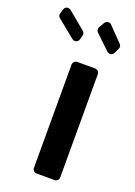

<svg xmlns="http://www.w3.org/2000/svg" viewBox="-212 -824 619 882"><g transform="rotate(20 97.5 -383.0)"><path d="M66.1 -20.6V-524.5Q66.1 -533.4 72.1 -539.4Q78.1 -545.5 87 -545.5H174Q182.5 -545.5 188.6 -539.4Q194.6 -533.4 194.6 -524.5V-20.6Q194.6 -12.1 188.6 -6Q182.5 0 174 0H87Q78.1 0 72.1 -6Q66.1 -12.1 66.1 -20.6ZM43 -632.1Q49.7 -632.1 55.6 -636.4Q61.4 -640.6 62.9 -647.7L68.2 -668Q68.9 -671.5 68.9 -673.7Q68.9 -677.9 66.9 -682Q65 -686.1 61.8 -688.6L-23.8 -759.6Q-30.5 -764.6 -37.6 -764.6Q-44.4 -764.6 -49.5 -760.8Q-54.7 -757.1 -56.8 -750.4L-63.2 -729Q-64.6 -724.8 -64.6 -722.7Q-64.6 -714.1 -56.8 -707.4L29.8 -636.7Q35.5 -632.1 43 -632.1ZM123.9 -720.2Q123.9 -710.9 130.7 -704.2L200.3 -637.8Q206.7 -631.4 215.2 -631.4Q220.9 -631.4 226 -634.8Q231.2 -638.1 234 -644.2L245.4 -668Q247.2 -672.2 247.2 -676.1Q247.2 -685 241.1 -690.7L174.4 -759.6Q168.7 -766.3 159.4 -766.3Q154.1 -766.3 149.1 -763.5Q144.2 -760.7 141.3 -755.7L126.4 -730.1Q123.9 -726.2 123.9 -720.2Z"/></g></svg>

Font: DeltaSans SemiBold
Style: Regular
Weight: 600
Designer: Rasmus Andersson
Foundry: rsms
Version: Version 3.012